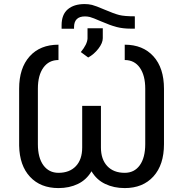

<svg xmlns="http://www.w3.org/2000/svg" viewBox="-20 -935 915 965"><path d="M386.2 -673.3Q418.5 -712.4 419.9 -741.7V-793H496.6V-743.2Q496.6 -718.8 474.4 -690.2Q452.1 -661.6 423.3 -646ZM657.7 -853V-791H636.7Q597.7 -791 565.9 -799.3Q534.2 -807.6 489.3 -827.1Q444.3 -846.7 431.6 -849.6Q418.9 -852.5 407.2 -852.5Q352.1 -852.5 352.1 -797.9V-790.5H289.6V-808.1Q289.6 -861.8 320.6 -888.2Q351.6 -914.6 405.3 -914.6Q424.8 -914.6 442.4 -910.4Q460 -906.2 506.6 -886.2Q553.2 -866.2 579.1 -859.6Q605 -853 657.7 -853ZM606.9 -710.4Q698.2 -710.4 751.2 -651.9Q804.2 -593.3 804.2 -488.8V-210.4Q804.2 -106.9 751.2 -48.3Q698.2 10.3 606.9 10.3Q552.2 10.3 508.8 -10.5Q465.3 -31.2 439.9 -74.2Q414.6 -31.2 371.6 -10.5Q328.6 10.3 273.9 10.3Q183.6 10.3 130.9 -46.4Q78.1 -103 76.2 -203.1V-489.3Q76.2 -592.8 128.9 -651.6Q181.6 -710.4 273.9 -710.4V-633.3Q225.6 -633.3 198 -595Q170.4 -556.6 170.4 -489.7V-210.4Q170.4 -142.1 198.2 -104.2Q226.1 -66.4 273.9 -66.4Q329.6 -66.4 361.3 -99.9Q393.1 -133.3 393.1 -193.8V-402.8H487.3V-193.8Q487.3 -134.3 519 -100.3Q550.8 -66.4 606.9 -66.4Q655.3 -66.4 682.6 -104.5Q710 -142.6 710 -210.9V-489.3Q710 -555.7 682.9 -594.5Q655.8 -633.3 606.9 -633.3Z"/></svg>

Font: MAUL
Style: Regular
Weight: 400
Designer: MAUL
Version: Version 1.0; 2020; ttfautohint (v1.8.3)